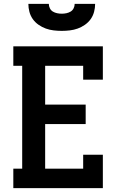

<svg xmlns="http://www.w3.org/2000/svg" viewBox="-20 -975 640 995"><path d="M49 0V-101H95V-634H49V-735H513V-562H411V-634H214V-433H424V-332H214V-101H411V-173H513V0ZM300 -815Q279 -815 258 -817.5Q237 -820 217.5 -827Q198 -834 180 -846.5Q162 -859 150 -876Q138 -893 132.5 -913.5Q127 -934 127 -955H233Q233 -943 238.5 -932Q244 -921 254 -915Q264 -909 276 -906.5Q288 -904 300 -904Q312 -904 324 -906.5Q336 -909 346 -915Q356 -921 361.5 -932Q367 -943 367 -955H473Q473 -934 467.5 -913.5Q462 -893 450 -876Q438 -859 420 -846.5Q402 -834 382.5 -827Q363 -820 342 -817.5Q321 -815 300 -815Z"/></svg>

Font: Iosevka Slab Extended
Style: Bold
Weight: 700
Width: 7
Monospace: yes
Designer: Belleve Invis
Foundry: Belleve Invis
Version: Version 11.1.0; ttfautohint (v1.8.3)